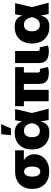

<svg xmlns="http://www.w3.org/2000/svg" viewBox="1131 -1943 824 3126"><g transform="rotate(-90 1543.0 -380.0)"><path d="M313 9.8Q224.1 9.8 160.6 -24.7Q97.2 -59.1 63.7 -121.6Q30.3 -184.1 30.3 -268.1Q30.3 -351.6 63.7 -414.1Q97.2 -476.6 160.6 -511.2Q224.1 -545.9 313 -545.9H658.2V-403.3H498Q543.9 -376.5 569.3 -333Q594.7 -289.6 594.7 -231.4Q594.7 -165.5 561.3 -110.6Q527.8 -55.7 464.8 -22.9Q401.9 9.8 313 9.8ZM313 -399.4Q274.4 -399.4 252.4 -366.2Q230.5 -333 230.5 -268.1Q230.5 -204.6 252.4 -170.7Q274.4 -136.7 313 -136.7Q351.1 -136.7 372.8 -170.7Q394.5 -204.6 394.5 -268.1Q394.5 -333 372.8 -366.2Q351.1 -399.4 313 -399.4Z M942.4 11.7Q859.9 11.7 799.3 -22.9Q738.8 -57.6 705.8 -121.1Q672.9 -184.6 672.9 -271.5Q672.9 -358.4 705.8 -421.4Q738.8 -484.4 799.3 -518.6Q859.9 -552.7 942.4 -552.7Q1005.4 -552.7 1042.7 -534.4Q1080.1 -516.1 1099.6 -487.8Q1119.1 -459.5 1127.9 -428.7L1148.4 -545.9H1330.1L1266.1 -272.9L1336.9 0H1152.3L1127.4 -131.8Q1120.6 -98.1 1103.8 -65.2Q1086.9 -32.2 1049.1 -10.3Q1011.2 11.7 942.4 11.7ZM1101.1 -272.9 1100.6 -274.4Q1088.4 -341.3 1057.1 -371.8Q1025.9 -402.3 979 -402.3Q927.7 -402.3 899.9 -368.9Q872.1 -335.4 872.1 -273.4Q872.1 -210.9 898.9 -177.2Q925.8 -143.6 975.1 -143.6Q1024.9 -143.6 1057.4 -176.8Q1089.8 -210 1100.6 -271.5ZM905.3 -613.3 920.9 -772.5H1085L1014.6 -613.3Z M1925.3 2.9Q1822.8 2.9 1781.2 -35.9Q1739.7 -74.7 1739.7 -159.2V-403.3H1643.1V0H1457.5V-403.3H1377.4V-545.9H2013.2V-403.3H1925.3V-173.8Q1925.3 -139.6 1961.4 -139.6Q1979.5 -139.6 1985.8 -142.6L2014.2 -11.7Q2002.4 -7.3 1979.7 -2.2Q1957 2.9 1925.3 2.9Z M2275.9 2.9Q2173.3 2.9 2126.5 -35.9Q2079.6 -74.7 2079.6 -159.2V-545.9H2275.9V-177.7Q2275.9 -143.6 2312 -143.6Q2330.1 -143.6 2336.4 -146.5L2364.7 -11.7Q2353 -7.3 2330.3 -2.2Q2307.6 2.9 2275.9 2.9Z M2667 11.7Q2584.5 11.7 2523.9 -22.9Q2463.4 -57.6 2430.4 -121.1Q2397.5 -184.6 2397.5 -271.5Q2397.5 -358.4 2430.4 -421.4Q2463.4 -484.4 2523.9 -518.6Q2584.5 -552.7 2667 -552.7Q2730 -552.7 2767.3 -534.4Q2804.7 -516.1 2824.2 -487.8Q2843.8 -459.5 2852.5 -428.7L2873 -545.9H3054.7L2990.7 -272.9L3061.5 0H2877L2852.1 -131.8Q2845.2 -98.1 2828.4 -65.2Q2811.5 -32.2 2773.7 -10.3Q2735.8 11.7 2667 11.7ZM2825.7 -272.9 2825.2 -274.4Q2813 -341.3 2781.7 -371.8Q2750.5 -402.3 2703.6 -402.3Q2652.3 -402.3 2624.5 -368.9Q2596.7 -335.4 2596.7 -273.4Q2596.7 -210.9 2623.5 -177.2Q2650.4 -143.6 2699.7 -143.6Q2749.5 -143.6 2782 -176.8Q2814.5 -210 2825.2 -271.5Z"/></g></svg>

Font: Inter Black
Style: Regular
Weight: 900
Designer: Rasmus Andersson
Foundry: rsms
Version: Version 4.000;git-a52131595